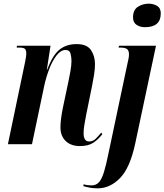

<svg xmlns="http://www.w3.org/2000/svg" viewBox="-20 -785 895 1045"><path d="M415 10Q366 10 337.5 -17.5Q309 -45 309 -92Q309 -113 312.5 -140.5Q316 -168 323 -202L353 -344Q357 -363 363 -396Q369 -429 369 -454Q369 -473 364 -493Q359 -513 337 -513Q311 -513 288 -483.5Q265 -454 248 -409.5Q231 -365 221 -319L154 0H23L116 -445Q119 -459 121 -472Q123 -485 123 -495Q123 -509 117 -517.5Q111 -526 86 -526H71L72 -536H255L235 -406H237Q267 -486 304.5 -515.5Q342 -545 397 -545Q453 -545 475 -512.5Q497 -480 497 -436Q497 -410 492 -378Q487 -346 481 -317L449 -160Q444 -132 439.5 -107Q435 -82 435 -60Q435 -15 465 -15Q486 -15 502 -31Q518 -47 531 -63L537 -55Q516 -27 488.5 -8.5Q461 10 415 10ZM769 -637Q742 -637 723 -650Q704 -663 704 -690Q704 -731 730.5 -748Q757 -765 789 -765Q815 -765 835 -753Q855 -741 855 -712Q855 -637 769 -637ZM512 240Q489 240 472 237Q455 234 433 228L436 218Q454 224 478 224Q503 224 518.5 207Q534 190 546 151Q558 112 571 47L672 -431Q676 -449 679 -463Q682 -477 682 -489Q682 -509 672 -517.5Q662 -526 633 -526H625L628 -536H829L716 -4Q688 128 633.5 184Q579 240 512 240Z"/></svg>

Font: Noto Serif Display ExtraCondensed
Style: Bold Italic
Weight: 700
Width: 2
Italic angle: -12°
Designer: Monotype Design Team
Foundry: Monotype Imaging Inc.
Version: Version 2.009